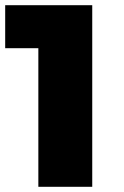

<svg xmlns="http://www.w3.org/2000/svg" viewBox="-42 -721 477 741"><path d="M-22 -701H314V0H106V-626L196 -535H-22Z"/></svg>

Font: Alexandria ExtraBold
Style: Regular
Weight: 800
Designer: Mohamed Gaber
Foundry: Kief Type Foundry
Version: Version 5.100